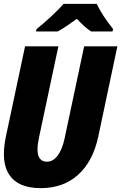

<svg xmlns="http://www.w3.org/2000/svg" viewBox="-37 -950 619 979"><path d="M287.1 -930.2H456.1Q482.9 -873.5 539.6 -801.8L536.6 -789.6H427.2Q397 -809.1 354.5 -854Q291 -807.6 257.3 -789.6H146.5L149.4 -801.8Q180.7 -826.2 222.9 -865.2Q265.1 -904.3 287.1 -930.2ZM10.7 -58.1Q-17.1 -99.6 -17.1 -165.5Q-17.1 -206.5 -6.3 -256.8L90.8 -713.9H260.7L161.6 -247.6Q154.3 -213.4 154.3 -189Q154.3 -125.5 202.6 -125.5Q233.4 -125.5 256.8 -156.5Q280.3 -187.5 292.5 -244.6L392.1 -713.9H561.5L464.4 -254.9Q437 -126.5 361.1 -58.6Q285.2 9.3 170.4 9.3Q55.7 9.3 10.7 -58.1Z"/></svg>

Font: Open Sans Hebrew Condensed Extra Bold
Style: Italic
Weight: 800
Width: 3
Italic angle: -12°
Foundry: Ascender Corporation, Yanek Iontef
Version: Version 2.001;PS 002.001;hotconv 1.0.70;makeotf.lib2.5.58329